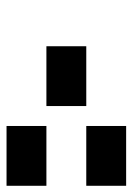

<svg xmlns="http://www.w3.org/2000/svg" viewBox="73 -614 415 602"><g transform="rotate(-90 281.0 -312.5)"><path d="M0 -125H187.5V-250H0ZM250 -250H437.5V-375H250ZM0 -375H187.5V-500H0Z"/></g></svg>

Font: Faithful 32x
Style: Semibold
Weight: 400
Foundry: Faithful Resource Pack
Version: Version 1.0; January 27, 2023